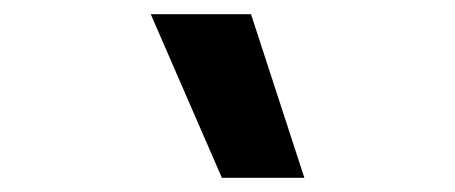

<svg xmlns="http://www.w3.org/2000/svg" viewBox="-20 -750 640 270"><path d="M292 -500 192 -730H333L408 -500Z"/></svg>

Font: Geist Mono Medium
Style: Regular
Weight: 500
Monospace: yes
Designer: Basement.studio, Andrés Briganti, Mateo Zaragoza
Foundry: Basement.studio, Vercel, Andrés Briganti, Guido Ferreyra, Mateo Zaragoza
Version: Version 1.500; ttfautohint (v1.8.4.7-5d5b)